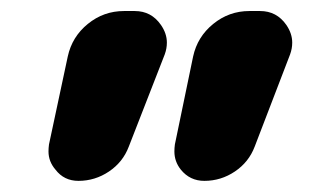

<svg xmlns="http://www.w3.org/2000/svg" viewBox="-20 -567 601 350"><path d="M103.5 -463.9Q111.3 -500 140.1 -523.4Q168.9 -546.9 206.1 -546.9H225.6Q255.9 -546.9 273.4 -521.5Q284.2 -505.9 284.2 -489.3Q284.2 -478.5 280.3 -467.8L214.8 -299.8Q204.1 -271.5 178.7 -254.4Q153.3 -237.3 123 -237.3Q96.7 -237.3 81.1 -257.8Q68.4 -272.5 68.4 -291Q68.4 -296.9 69.3 -303.7ZM332 -463.9Q339.8 -500 368.7 -523.4Q397.5 -546.9 434.6 -546.9H454.1Q484.4 -546.9 502 -521.5Q512.7 -505.9 512.7 -489.3Q512.7 -478.5 508.8 -467.8L444.3 -299.8Q433.6 -271.5 408.2 -254.4Q382.8 -237.3 352.5 -237.3Q326.2 -237.3 309.6 -257.8Q297.9 -272.5 297.9 -291Q297.9 -296.9 298.8 -303.7Z"/></svg>

Font: Gen Jyuu GothicX Heavy
Style: Bold
Weight: 900
Designer: [Source Han Sans]
Ryoko NISHIZUKA  (kana & ideographs); Paul D. Hunt (Latin, Greek & Cyrillic); Wenlong ZHANG  (bopomofo
Version: Version 1.002.20150607